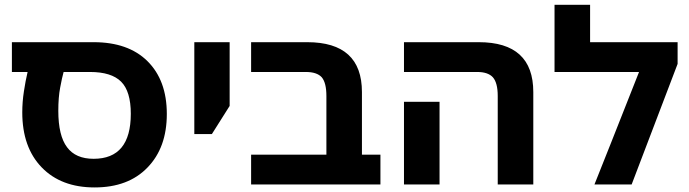

<svg xmlns="http://www.w3.org/2000/svg" viewBox="-20 -780 2916 812"><path d="M379.9 12.7Q238.3 12.7 156.2 -72.3Q74.2 -157.2 74.2 -304.7Q74.2 -348.6 81.1 -393.6Q87.9 -438.5 96.7 -475.6Q74.2 -475.6 30.3 -475.6Q30.3 -507.8 30.3 -601.6Q116.2 -601.6 376 -601.6Q522.5 -601.6 603.5 -521.5Q685.5 -440.4 685.5 -297.9Q685.5 -155.3 603.5 -71.3Q522.5 12.7 379.9 12.7ZM376 -108.4Q533.2 -108.4 533.2 -298.8Q533.2 -393.6 492.2 -434.6Q451.2 -475.6 360.4 -475.6Q323.2 -475.6 249 -475.6Q242.2 -451.2 234.4 -409.2Q226.6 -368.2 226.6 -311.5Q226.6 -206.1 263.7 -157.2Q299.8 -108.4 376 -108.4Z M801.8 -212.9Q801.8 -273.4 801.8 -456.1Q801.8 -493.2 801.8 -601.6Q838.9 -601.6 951.2 -601.6Q951.2 -534.2 951.2 -332Q932.6 -302.7 876 -212.9Q857.4 -212.9 801.8 -212.9Z M1588.9 -126Q1588.9 -94.7 1588.9 0Q1452.1 0 1042 0Q1042 -31.2 1042 -126Q1121.1 -126 1360.4 -126Q1360.4 -188.5 1360.4 -374Q1360.4 -429.7 1340.8 -453.1Q1320.3 -475.6 1273.4 -475.6Q1196.3 -475.6 1042 -475.6Q1042 -507.8 1042 -601.6Q1101.6 -601.6 1279.3 -601.6Q1510.7 -601.6 1510.7 -390.6Q1510.7 -302.7 1510.7 -126Q1530.3 -126 1588.9 -126Z M2085 0Q2085 -93.8 2085 -374Q2085 -429.7 2064.5 -453.1Q2043.9 -475.6 1998 -475.6Q1895.5 -475.6 1688.5 -475.6Q1688.5 -507.8 1688.5 -601.6Q1767.6 -601.6 2004.9 -601.6Q2235.4 -601.6 2235.4 -390.6Q2235.4 -260.7 2235.4 0Q2198.2 0 2085 0ZM1688.5 0Q1688.5 -65.4 1688.5 -262.7Q1688.5 -284.2 1688.5 -349.6Q1725.6 -349.6 1838.9 -349.6Q1838.9 -262.7 1838.9 0Q1800.8 0 1688.5 0Z M2475.6 -601.6Q2568.4 -601.6 2845.7 -601.6Q2845.7 -579.1 2845.7 -509.8Q2796.9 -382.8 2651.4 0Q2612.3 0 2494.1 0Q2542 -119.1 2682.6 -475.6Q2593.8 -475.6 2325.2 -475.6Q2325.2 -524.4 2325.2 -671.9Q2325.2 -693.4 2325.2 -759.8Q2363.3 -759.8 2475.6 -759.8Q2475.6 -720.7 2475.6 -601.6Z"/></svg>

Font: Noto Sans Hebrew DECATHLON 
Style: Bold
Weight: 400
Designer: Monotype Design Team
Version: Version 2.000;GOOG;noto-fonts:20170220:a8a215d2e889